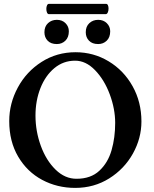

<svg xmlns="http://www.w3.org/2000/svg" viewBox="-20 -941 784 975"><path d="M26.9 -326.2Q26.9 -416 70.6 -496.8Q114.3 -577.6 191.4 -626.7Q268.6 -675.8 363.8 -675.8Q455.1 -675.8 531.7 -629.6Q608.4 -583.5 653.3 -503.2Q698.2 -422.9 698.2 -324.2Q698.2 -238.8 654.8 -160.9Q611.3 -83 534.4 -34.9Q457.5 13.2 361.8 13.2Q270.5 13.2 194.1 -27.6Q117.7 -68.4 72.3 -145.5Q26.9 -222.7 26.9 -326.2ZM564.9 -316.9Q564.9 -387.7 537.4 -461.9Q509.8 -536.1 462.6 -584.7Q415.5 -633.3 360.8 -632.8Q301.8 -632.8 256.1 -595Q210.4 -557.1 185.3 -493.4Q160.2 -429.7 160.2 -354Q160.2 -274.9 187.3 -200.4Q214.4 -126 262.5 -79.3Q310.5 -32.7 369.1 -33.2Q440.9 -33.2 484.6 -74Q528.3 -114.7 546.6 -178.5Q564.9 -242.2 564.9 -316.9ZM205.6 -777.3Q205.6 -806.6 223.9 -823.5Q242.2 -840.3 268.6 -840.3Q295.9 -840.3 312.7 -823.2Q329.6 -806.2 329.6 -782.2Q329.6 -751.5 312 -734.4Q294.4 -717.3 268.6 -717.3Q238.3 -717.3 221.9 -734.4Q205.6 -751.5 205.6 -777.3ZM415.5 -777.3Q415.5 -806.6 433.8 -823.5Q452.1 -840.3 478.5 -840.3Q505.4 -840.3 522.5 -823.2Q539.6 -806.2 539.6 -782.2Q539.6 -751.5 522 -734.4Q504.4 -717.3 478.5 -717.3Q448.2 -717.3 431.9 -734.4Q415.5 -751.5 415.5 -777.3ZM228.5 -869.1Q222.2 -869.1 218.8 -877Q215.3 -884.8 215.3 -896Q215.3 -906.2 218.8 -913.8Q222.2 -921.4 228.5 -921.4H518.6Q524.9 -921.4 528.1 -914.3Q531.2 -907.2 531.2 -897.5Q531.2 -886.2 527.3 -877.7Q523.4 -869.1 516.6 -869.1Z"/></svg>

Font: JuniusX
Style: Bold
Weight: 700
Designer: Peter S. Baker
Foundry: Briery Creek Software
Version: Version 1.004